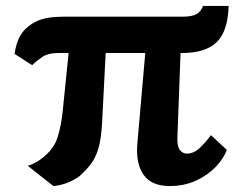

<svg xmlns="http://www.w3.org/2000/svg" viewBox="-20 -613 814 645"><path d="M73 -56Q80 -57.5 93.8 -64Q107.5 -70.5 121.5 -81.5Q161 -112 173.2 -151Q185.5 -190 190.5 -238L210.5 -435H179Q141.5 -435 121.8 -421.5Q102 -408 88 -394L29 -432Q30 -444 36.2 -465.2Q42.5 -486.5 54.5 -503Q74 -528.5 105.5 -542.8Q137 -557 196 -557H594Q624 -557 639.5 -565.2Q655 -573.5 662 -593H748Q745.5 -507.5 707.8 -471.2Q670 -435 593.5 -435H586.5L576 -153.5Q574.5 -122 584 -109.5Q593.5 -97 607.5 -97Q632.5 -97 654 -118.8Q675.5 -140.5 688.5 -159L742 -109.5Q731.5 -80.5 704.8 -52.5Q678 -24.5 638.5 -6.2Q599 12 549.5 12Q489 12 462.2 -26Q435.5 -64 441.5 -132L468 -435H335L323 -201Q320 -147 310.8 -115.2Q301.5 -83.5 286 -63Q270.5 -42.5 248.5 -22.5Q234 -11 211.2 -1Q188.5 9 159.5 12Z"/></svg>

Font: Merriweather Sans
Style: Bold
Weight: 700
Designer: Eben Sorkin
Foundry: Eben Sorkin
Version: Version 1.008; ttfautohint (v1.7.19-72a1) -l 8 -r 50 -G 200 